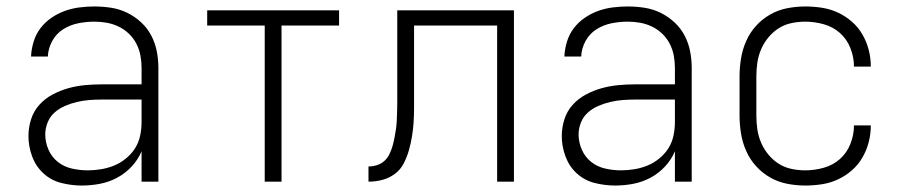

<svg xmlns="http://www.w3.org/2000/svg" viewBox="-20 -562 2790 594"><path d="M233 12Q201 12 169.5 4Q138 -4 114.5 -25.5Q91 -47 79.5 -78Q68 -109 68 -141Q68 -167 76 -192.5Q84 -218 101.5 -237.5Q119 -257 142.5 -269.5Q166 -282 191 -289Q216 -296 242 -298.5Q268 -301 294 -301H418V-352Q418 -371 414.5 -390Q411 -409 402 -426.5Q393 -444 379 -457.5Q365 -471 347.5 -479.5Q330 -488 311 -491.5Q292 -495 272 -495Q247 -495 222 -490Q197 -485 175.5 -471.5Q154 -458 141.5 -435Q129 -412 128 -387H76Q77 -410 84 -433Q91 -456 105 -474.5Q119 -493 138.5 -506.5Q158 -520 180 -528Q202 -536 225.5 -539Q249 -542 272 -542Q298 -542 324 -538Q350 -534 373.5 -522.5Q397 -511 416.5 -493Q436 -475 448 -452Q460 -429 465 -403.5Q470 -378 470 -352V0H418V-94Q407 -68 387.5 -47Q368 -26 343 -12.5Q318 1 290 6.5Q262 12 233 12ZM251 -35Q272 -35 293 -38.5Q314 -42 333.5 -50Q353 -58 370 -72Q387 -86 398 -103.5Q409 -121 413.5 -142Q418 -163 418 -184V-254H294Q275 -254 256 -252.5Q237 -251 218 -246.5Q199 -242 181.5 -234.5Q164 -227 149.5 -214.5Q135 -202 127.5 -183.5Q120 -165 120 -146Q120 -122 130 -99Q140 -76 159 -61Q178 -46 202.5 -40.5Q227 -35 251 -35Z M799 0V-483H621V-530H1029V-483H851V0Z M1518 0V-483H1261V-269Q1261 -248 1261 -226Q1261 -204 1259.5 -182.5Q1258 -161 1254.5 -139.5Q1251 -118 1245 -97Q1239 -76 1229 -56.5Q1219 -37 1201.5 -24Q1184 -11 1163 -5.5Q1142 0 1120 0V-47Q1133 -47 1146 -51Q1159 -55 1169 -64Q1179 -73 1185 -85.5Q1191 -98 1194.5 -110.5Q1198 -123 1200.5 -136Q1203 -149 1205 -162.5Q1207 -176 1207.5 -189Q1208 -202 1208.5 -215.5Q1209 -229 1209 -242.5Q1209 -256 1209 -269V-530H1570V0Z M1883 12Q1851 12 1819.5 4Q1788 -4 1764.5 -25.5Q1741 -47 1729.5 -78Q1718 -109 1718 -141Q1718 -167 1726 -192.5Q1734 -218 1751.5 -237.5Q1769 -257 1792.5 -269.5Q1816 -282 1841 -289Q1866 -296 1892 -298.5Q1918 -301 1944 -301H2068V-352Q2068 -371 2064.5 -390Q2061 -409 2052 -426.5Q2043 -444 2029 -457.5Q2015 -471 1997.5 -479.5Q1980 -488 1961 -491.5Q1942 -495 1922 -495Q1897 -495 1872 -490Q1847 -485 1825.5 -471.5Q1804 -458 1791.5 -435Q1779 -412 1778 -387H1726Q1727 -410 1734 -433Q1741 -456 1755 -474.5Q1769 -493 1788.5 -506.5Q1808 -520 1830 -528Q1852 -536 1875.5 -539Q1899 -542 1922 -542Q1948 -542 1974 -538Q2000 -534 2023.5 -522.5Q2047 -511 2066.5 -493Q2086 -475 2098 -452Q2110 -429 2115 -403.5Q2120 -378 2120 -352V0H2068V-94Q2057 -68 2037.5 -47Q2018 -26 1993 -12.5Q1968 1 1940 6.5Q1912 12 1883 12ZM1901 -35Q1922 -35 1943 -38.5Q1964 -42 1983.5 -50Q2003 -58 2020 -72Q2037 -86 2048 -103.5Q2059 -121 2063.5 -142Q2068 -163 2068 -184V-254H1944Q1925 -254 1906 -252.5Q1887 -251 1868 -246.5Q1849 -242 1831.5 -234.5Q1814 -227 1799.5 -214.5Q1785 -202 1777.5 -183.5Q1770 -165 1770 -146Q1770 -122 1780 -99Q1790 -76 1809 -61Q1828 -46 1852.5 -40.5Q1877 -35 1901 -35Z M2471 12Q2443 12 2415 6.5Q2387 1 2362.5 -13Q2338 -27 2319 -48Q2300 -69 2288.5 -95Q2277 -121 2272.5 -149Q2268 -177 2268 -205V-325Q2268 -353 2272.5 -381Q2277 -409 2288.5 -435Q2300 -461 2319 -482Q2338 -503 2362.5 -517Q2387 -531 2415 -536.5Q2443 -542 2471 -542Q2497 -542 2523 -538Q2549 -534 2572.5 -523Q2596 -512 2615.5 -495Q2635 -478 2648 -455.5Q2661 -433 2667.5 -408Q2674 -383 2674 -357V-356H2622Q2622 -385 2611 -413Q2600 -441 2578.5 -460Q2557 -479 2528.5 -487Q2500 -495 2471 -495Q2450 -495 2428.5 -490.5Q2407 -486 2389 -474.5Q2371 -463 2357 -446Q2343 -429 2334.5 -409Q2326 -389 2323 -368Q2320 -347 2320 -325V-205Q2320 -183 2323 -162Q2326 -141 2334.5 -121Q2343 -101 2357 -84Q2371 -67 2389 -55.5Q2407 -44 2428.5 -39.5Q2450 -35 2471 -35Q2500 -35 2528.5 -43Q2557 -51 2578.5 -70Q2600 -89 2611 -117Q2622 -145 2622 -174H2674V-173Q2674 -147 2667.5 -122Q2661 -97 2648 -74.5Q2635 -52 2615.5 -35Q2596 -18 2572.5 -7Q2549 4 2523 8Q2497 12 2471 12Z"/></svg>

Font: Lode Dark Term
Style: Regular
Weight: 400
Monospace: yes
Designer: Belleve Invis
Foundry: Belleve Invis
Version: Version 29.2.0